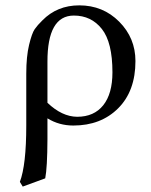

<svg xmlns="http://www.w3.org/2000/svg" viewBox="-20 -459 565 717"><path d="M148.9 207 64.9 237.8 54.2 220.2Q78.1 157.2 78.1 9.8V-184.1Q78.1 -248 88.6 -291.5Q99.1 -335 109.6 -350.1Q120.1 -365.2 138.2 -382.8Q193.4 -439 275.9 -439Q364.7 -439 425.3 -377.9Q485.8 -316.9 485.8 -231Q485.8 -119.1 421.4 -54.7Q356.9 9.8 253.9 9.8Q200.7 9.8 157.2 -17.1V61Q156.7 167 148.9 207ZM399.9 -189Q399.9 -300.8 360.4 -350.8Q320.8 -400.9 255.9 -400.9Q156.7 -400.9 157.2 -228V-75.2Q211.4 -23.4 268.1 -22.9Q331.1 -22.9 365.5 -65.9Q399.9 -108.9 399.9 -189Z"/></svg>

Font: Linux Libertine
Style: Regular
Weight: 400
Designer: Philipp H. Poll
Foundry: Philipp H. Poll
Version: Version 5.3.0 ; ttfautohint (v0.9)